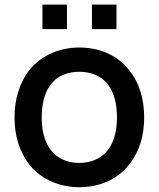

<svg xmlns="http://www.w3.org/2000/svg" viewBox="-20 -780 674 816"><path d="M160.4 -760.4V-656.2H264.6V-760.4ZM370.8 -760.4V-656.2H475V-760.4ZM316.7 15.6C400 15.6 475 -14.6 526 -77.1C574 -136.5 592.7 -204.2 592.7 -281.2C592.7 -355.2 575 -426 526 -485.4C476 -547.9 399 -578.1 316.7 -578.1C235.4 -578.1 157.3 -545.8 107.3 -485.4C62.5 -429.2 41.7 -357.3 41.7 -281.2C41.7 -206.3 60.4 -136.5 107.3 -77.1C158.3 -15.6 235.4 15.6 316.7 15.6ZM477.1 -281.2C477.1 -231.3 467.7 -181.2 439.6 -143.8C412.5 -106.3 365.6 -87.5 316.7 -87.5C267.7 -87.5 221.9 -106.3 194.8 -143.8C166.7 -181.2 157.3 -231.3 157.3 -281.2C157.3 -331.2 166.7 -382.3 194.8 -419.8C221.9 -457.3 267.7 -475 316.7 -475C365.6 -475 412.5 -457.3 439.6 -419.8C467.7 -382.3 477.1 -331.2 477.1 -281.2Z"/></svg>

Font: Manrope Semibold
Style: Regular
Weight: 600
Width: 4
Designer: Michael Sharanda
Foundry: Michael Sharanda
Version: Version 2.000;PS 002.000;hotconv 1.0.88;makeotf.lib2.5.64775